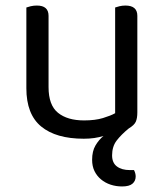

<svg xmlns="http://www.w3.org/2000/svg" viewBox="-20 -487 590 692"><path d="M155 -173Q155 -108 189 -80.5Q223 -53 283 -53Q323 -53 351 -61.5Q379 -70 395 -79V-460Q400 -462 410.5 -464.5Q421 -467 432 -467Q475 -467 475 -430V-82Q475 -61 469.5 -48.5Q464 -36 444 -24Q417 -2 400.5 19.5Q384 41 384 73Q384 100 401.5 113Q419 126 448 126H463Q469 138 469 149Q469 165 457.5 175Q446 185 420 185Q398 185 378.5 178.5Q359 172 344 159.5Q329 147 320.5 129.5Q312 112 312 89Q312 58 324 37.5Q336 17 353 3Q337 8 319.5 10.5Q302 13 282 13Q182 13 128.5 -31Q75 -75 75 -169V-460Q80 -462 90.5 -464.5Q101 -467 113 -467Q155 -467 155 -430V-173Z"/></svg>

Font: Baloo Da 2
Style: Regular
Weight: 400
Designer: Noopur Datye, Sulekha Rajkumar and Ek Type
Foundry: Ek Type
Version: Version 1.640;hotconv 1.0.111;makeotfexe 2.5.65597; ttfautoh